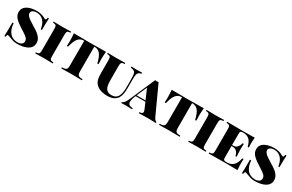

<svg xmlns="http://www.w3.org/2000/svg" viewBox="159 -1894 4831 3179"><g transform="rotate(30 2574.0 -304.0)"><path d="M463 -585Q474 -579 482.5 -575Q491 -571 497 -571Q506 -571 511 -581.5Q516 -592 519 -615H542Q537 -550 537 -391H514Q500 -493 448.5 -545.5Q397 -598 322 -598Q274 -598 246 -580Q218 -562 218 -533Q218 -507 237 -483.5Q256 -460 286 -439Q316 -418 381 -377Q441 -342 479 -313.5Q517 -285 543 -245.5Q569 -206 569 -156Q569 -74 494 -30Q419 14 294 14Q246 14 211 3.5Q176 -7 128 -26Q101 -37 93 -37Q84 -37 79 -26.5Q74 -16 71 7H48Q52 -53 52 -253H75Q83 -137 138 -74Q193 -11 287 -11Q329 -11 359.5 -30Q390 -49 390 -88Q390 -124 363 -151Q336 -178 267 -221Q163 -283 108 -336.5Q53 -390 53 -456Q53 -537 124 -579.5Q195 -622 311 -622Q395 -622 463 -585Z M970 -588Q938 -586 923.5 -580Q909 -574 904 -557Q899 -540 899 -502V-106Q899 -68 904 -51Q909 -34 923.5 -28Q938 -22 970 -20V0Q915 -3 808 -3Q689 -3 635 0V-20Q667 -22 681.5 -28Q696 -34 701 -51Q706 -68 706 -106V-502Q706 -540 700.5 -557Q695 -574 681 -580Q667 -586 635 -588V-608Q689 -605 808 -605Q914 -605 970 -608Z M1629 -460Q1629 -400 1632 -368H1609Q1581 -486 1540.5 -535.5Q1500 -585 1435 -585H1426V-116Q1426 -74 1434 -55Q1442 -36 1462 -29Q1482 -22 1527 -20V0Q1471 -3 1325 -3Q1180 -3 1132 0V-20Q1177 -22 1197 -29Q1217 -36 1225 -55Q1233 -74 1233 -116V-585H1224Q1159 -585 1118.5 -535.5Q1078 -486 1050 -368H1027Q1030 -400 1030 -460Q1030 -525 1023 -608Q1112 -605 1325 -605Q1544 -605 1636 -608Q1629 -525 1629 -460Z M2328 -588Q2292 -581 2275.5 -566.5Q2259 -552 2253 -522Q2247 -492 2247 -432V-271Q2247 -202 2237.5 -153.5Q2228 -105 2206 -69Q2181 -31 2132.5 -8.5Q2084 14 2023 14Q1904 14 1835 -30Q1797 -56 1777 -86Q1757 -116 1749 -158Q1741 -200 1741 -268V-502Q1741 -540 1735.5 -557Q1730 -574 1716 -580Q1702 -586 1670 -588V-608Q1724 -605 1838 -605Q1947 -605 2005 -608V-588Q1973 -586 1958.5 -580Q1944 -574 1939 -557Q1934 -540 1934 -502V-251Q1934 -180 1943.5 -133.5Q1953 -87 1983 -59Q2013 -31 2072 -31Q2156 -31 2190 -91.5Q2224 -152 2224 -260V-412Q2224 -486 2218 -518.5Q2212 -551 2191.5 -566Q2171 -581 2123 -588V-608Q2164 -605 2235 -605Q2295 -605 2328 -608Z M2941 -20V0Q2890 -3 2794 -3Q2673 -3 2616 0V-20Q2647 -22 2662 -30.5Q2677 -39 2677 -59Q2677 -77 2664 -104L2615 -218H2428Q2394 -140 2394 -93Q2394 -53 2418 -37.5Q2442 -22 2487 -20V0Q2412 -3 2356 -3Q2309 -3 2279 0V-20Q2303 -24 2323.5 -50Q2344 -76 2371 -137L2576 -608Q2598 -606 2609 -606Q2620 -606 2642 -608L2882 -84Q2912 -22 2941 -20ZM2606 -238 2521 -434 2436 -238Z M3499 -460Q3499 -400 3502 -368H3479Q3451 -486 3410.5 -535.5Q3370 -585 3305 -585H3296V-116Q3296 -74 3304 -55Q3312 -36 3332 -29Q3352 -22 3397 -20V0Q3341 -3 3195 -3Q3050 -3 3002 0V-20Q3047 -22 3067 -29Q3087 -36 3095 -55Q3103 -74 3103 -116V-585H3094Q3029 -585 2988.5 -535.5Q2948 -486 2920 -368H2897Q2900 -400 2900 -460Q2900 -525 2893 -608Q2982 -605 3195 -605Q3414 -605 3506 -608Q3499 -525 3499 -460Z M3894 -588Q3862 -586 3847.5 -580Q3833 -574 3828 -557Q3823 -540 3823 -502V-106Q3823 -68 3828 -51Q3833 -34 3847.5 -28Q3862 -22 3894 -20V0Q3839 -3 3732 -3Q3613 -3 3559 0V-20Q3591 -22 3605.5 -28Q3620 -34 3625 -51Q3630 -68 3630 -106V-502Q3630 -540 3624.5 -557Q3619 -574 3605 -580Q3591 -586 3559 -588V-608Q3613 -605 3732 -605Q3838 -605 3894 -608Z M4501 0Q4436 -3 4282 -3Q4062 -3 3952 0V-20Q3984 -22 3998.5 -28Q4013 -34 4018 -51Q4023 -68 4023 -106V-502Q4023 -540 4017.5 -557Q4012 -574 3998 -580Q3984 -586 3952 -588V-608Q4062 -605 4282 -605Q4422 -605 4481 -608Q4474 -537 4474 -480Q4474 -441 4477 -418H4454Q4434 -507 4390.5 -546Q4347 -585 4280 -585H4267Q4239 -585 4227.5 -575Q4216 -565 4216 -532V-316H4239Q4287 -316 4315.5 -350.5Q4344 -385 4352 -428H4375Q4372 -394 4372 -348V-306Q4372 -257 4378 -184H4355Q4348 -232 4318 -264Q4288 -296 4239 -296H4216V-76Q4216 -43 4227.5 -33Q4239 -23 4267 -23H4290Q4360 -23 4406.5 -66.5Q4453 -110 4474 -210H4497Q4494 -182 4494 -138Q4494 -77 4501 0Z M5005 -585Q5016 -579 5024.5 -575Q5033 -571 5039 -571Q5048 -571 5053 -581.5Q5058 -592 5061 -615H5084Q5079 -550 5079 -391H5056Q5042 -493 4990.5 -545.5Q4939 -598 4864 -598Q4816 -598 4788 -580Q4760 -562 4760 -533Q4760 -507 4779 -483.5Q4798 -460 4828 -439Q4858 -418 4923 -377Q4983 -342 5021 -313.5Q5059 -285 5085 -245.5Q5111 -206 5111 -156Q5111 -74 5036 -30Q4961 14 4836 14Q4788 14 4753 3.5Q4718 -7 4670 -26Q4643 -37 4635 -37Q4626 -37 4621 -26.5Q4616 -16 4613 7H4590Q4594 -53 4594 -253H4617Q4625 -137 4680 -74Q4735 -11 4829 -11Q4871 -11 4901.5 -30Q4932 -49 4932 -88Q4932 -124 4905 -151Q4878 -178 4809 -221Q4705 -283 4650 -336.5Q4595 -390 4595 -456Q4595 -537 4666 -579.5Q4737 -622 4853 -622Q4937 -622 5005 -585Z"/></g></svg>

Font: Playfair Display SC Black
Style: Regular
Weight: 900
Designer: Claus Eggers Sørensen
Foundry: Claus Eggers Sørensen
Version: Version 1.200; ttfautohint (v1.6)